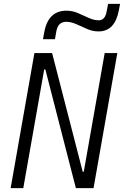

<svg xmlns="http://www.w3.org/2000/svg" viewBox="-20 -966 637 986"><path d="M369.6 0 212.9 -609.4H207L99.6 0H34.7L156.7 -693.4H247.6L404.8 -84H410.2L517.6 -693.4H582.5L460.4 0ZM200.7 -764.6 207 -798.8Q226.6 -911.1 321.3 -911.1Q352.1 -911.1 380.1 -898.9Q408.2 -886.7 435.1 -874.3Q461.9 -861.8 487.8 -861.8Q520.5 -861.8 528.3 -910.6L535.2 -946.3H596.7L590.8 -915.5Q570.8 -804.7 486.3 -804.7Q456.1 -804.7 427.5 -817.1Q398.9 -829.6 372.1 -841.8Q345.2 -854 319.3 -854Q277.8 -854 269 -803.7L262.2 -764.6Z"/></svg>

Font: Cascadia Code PL Light
Style: Italic
Weight: 300
Italic angle: -10°
Monospace: yes
Designer: Aaron Bell
Foundry: Saja Typeworks
Version: Version 2404.023; ttfautohint (v1.8.4)